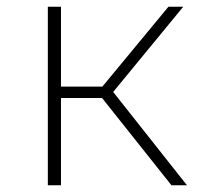

<svg xmlns="http://www.w3.org/2000/svg" viewBox="-20 -550 640 570"><path d="M122 0H161V-259H283L489 0H535L316 -277L524 -530H480L284 -293H161V-530H122Z"/></svg>

Font: Noto Sans Mono ExtraLight
Style: Regular
Weight: 200
Designer: Monotype Design Team
Foundry: Monotype Imaging Inc.
Version: Version 2.014